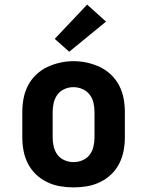

<svg xmlns="http://www.w3.org/2000/svg" viewBox="-20 -807 640 835"><path d="M300 8Q270 8 241 3Q212 -2 185 -15Q158 -28 136.5 -48.5Q115 -69 101.5 -95.5Q88 -122 82.5 -151Q77 -180 77 -210V-320Q77 -350 82.5 -379Q88 -408 101.5 -434.5Q115 -461 137 -482Q159 -503 185.5 -515.5Q212 -528 241 -534.5Q270 -541 300 -541Q330 -541 359 -534.5Q388 -528 414.5 -515.5Q441 -503 463 -482Q485 -461 498.5 -434.5Q512 -408 517.5 -379Q523 -350 523 -320V-210Q523 -180 517.5 -151Q512 -122 498.5 -95.5Q485 -69 463.5 -48.5Q442 -28 415 -15Q388 -2 359 3Q330 8 300 8ZM300 -102Q320 -102 339 -110Q358 -118 370 -134Q382 -150 386.5 -170Q391 -190 391 -210V-320Q391 -340 386.5 -360Q382 -380 369.5 -396Q357 -412 338 -420Q319 -428 299 -428Q279 -428 260 -419.5Q241 -411 229.5 -395Q218 -379 213.5 -359.5Q209 -340 209 -320V-210Q209 -190 213.5 -170Q218 -150 230 -134Q242 -118 261 -110Q280 -102 300 -102ZM281 -582 218 -638 359 -787 441 -713Z"/></svg>

Font: Iosevka Slab XBdEx
Style: Regular
Weight: 800
Width: 7
Monospace: yes
Designer: Belleve Invis
Foundry: Belleve Invis
Version: Version 11.1.0; ttfautohint (v1.8.3)